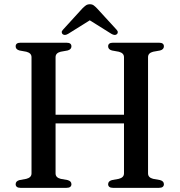

<svg xmlns="http://www.w3.org/2000/svg" viewBox="-20 -906 866 926"><path d="M181 -352.5H618V-311H181ZM248 -70Q248 -59.5 254.2 -53Q260.5 -46.5 272.5 -43.5L306 -37.5Q324.5 -32.5 324.5 -17.5Q324.5 -9.5 318.8 -4.8Q313 0 300.5 0H79Q67 0 61.2 -4.8Q55.5 -9.5 55.5 -17.5Q55.5 -32.5 74 -37.5L107 -43.5Q119 -46.5 125.5 -53Q132 -59.5 132 -70V-630Q132 -640.5 125.5 -647Q119 -653.5 107 -656.5L74 -662.5Q55.5 -667.5 55.5 -682.5Q55.5 -691 61.2 -695.5Q67 -700 79 -700H300.5Q313 -700 318.8 -695.5Q324.5 -691 324.5 -682.5Q324.5 -667.5 306 -662.5L272.5 -656.5Q260.5 -653.5 254.2 -647Q248 -640.5 248 -630ZM694 -70Q694 -59.5 700.2 -53Q706.5 -46.5 718.5 -43.5L752 -37.5Q770.5 -32.5 770.5 -17.5Q770.5 -9.5 764.8 -4.8Q759 0 746.5 0H525Q513 0 507.2 -4.8Q501.5 -9.5 501.5 -17.5Q501.5 -32.5 520 -37.5L553 -43.5Q565 -46.5 571.5 -53Q578 -59.5 578 -70V-630Q578 -640.5 571.5 -647Q565 -653.5 553 -656.5L520 -662.5Q501.5 -667.5 501.5 -682.5Q501.5 -691 507.2 -695.5Q513 -700 525 -700H746.5Q759 -700 764.8 -695.5Q770.5 -691 770.5 -682.5Q770.5 -667.5 752 -662.5L718.5 -656.5Q706.5 -653.5 700.2 -647Q694 -640.5 694 -630ZM433 -820.5H393L517 -743Q534 -733 543.5 -741Q547.5 -744 548 -750Q548.5 -756 542 -763L448.5 -865Q439.5 -874.5 432 -880Q424.5 -885.5 413.5 -885.5Q402 -885.5 394.2 -880Q386.5 -874.5 377 -865L284 -763Q277 -756 277.8 -750Q278.5 -744 282.5 -741Q292 -733 309 -743Z"/></svg>

Font: Fraunces 18pt
Style: Regular
Weight: 400
Version: Version 1.000;[b76b70a41]